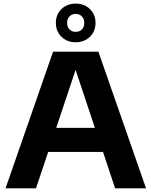

<svg xmlns="http://www.w3.org/2000/svg" viewBox="-20 -1020 820 1040"><path d="M10 0 267.5 -740H513L771 0H603.5L538 -197H241L175 0ZM284.5 -327.5H494L389.5 -641.5ZM390 -791Q343.5 -791 313 -820.8Q282.5 -850.5 282.5 -896Q282.5 -941.5 313 -971Q343.5 -1000.5 390 -1000.5Q436.5 -1000.5 467 -971Q497.5 -941.5 497.5 -896Q497.5 -850.5 467 -820.8Q436.5 -791 390 -791ZM390 -847.5Q410.5 -847.5 423.5 -860.5Q436.5 -873.5 436.5 -896Q436.5 -918 423.5 -931.2Q410.5 -944.5 390 -944.5Q369.5 -944.5 356.5 -931.2Q343.5 -918 343.5 -896Q343.5 -873.5 356.5 -860.5Q369.5 -847.5 390 -847.5Z"/></svg>

Font: Encode Sans SemiExpanded SemiExpanded
Style: Bold
Weight: 700
Width: 6
Designer: Multiple Designers
Foundry: Impallari Type
Version: Version 3.000; ttfautohint (v1.8.3) -l 8 -r 50 -G 200 -x 14 